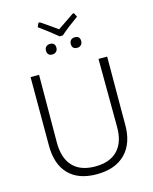

<svg xmlns="http://www.w3.org/2000/svg" viewBox="-135 -1021 889 1114"><g transform="rotate(-15 309.5 -463.5)"><path d="M419 -932 431 -908Q366 -862 323 -824H304Q248 -870 195 -908L206 -932H214Q248 -910 312 -864Q387 -916 412 -932ZM387 -796Q418 -796 418 -765Q418 -751 409 -742Q400 -733 386 -733Q355 -733 355 -764Q355 -779 364 -787.5Q373 -796 387 -796ZM238 -796Q269 -796 269 -765Q269 -751 260 -742Q251 -733 237 -733Q206 -733 206 -764Q206 -779 215 -787.5Q224 -796 238 -796ZM540 -639 539 -313V-236Q541 -121 480 -58Q419 5 306 5Q196 5 137.5 -56Q79 -117 80 -232V-639H131L129 -237Q128 -141 174 -91Q220 -41 309 -41Q398 -41 444.5 -90Q491 -139 490 -232L488 -639Z"/></g></svg>

Font: Alegreya Sans Light
Style: Regular
Weight: 300
Designer: Juan Pablo del Peral
Foundry: Huerta Tipografica
Version: Version 2.007